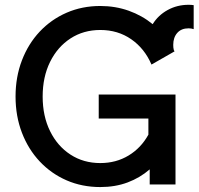

<svg xmlns="http://www.w3.org/2000/svg" viewBox="-20 -758 816 789"><path d="M385.7 -369.6H701.2V0H595.2V-62Q555.2 -27.3 504.4 -8.3Q453.6 10.7 392.1 10.7Q317.4 10.7 253.9 -16.8Q190.4 -44.4 143.3 -94.5Q96.2 -144.5 70.1 -212.6Q43.9 -280.8 43.9 -361.3Q43.9 -441.9 70.1 -510Q96.2 -578.1 143.3 -628.2Q190.4 -678.2 253.9 -705.8Q317.4 -733.4 392.1 -733.4Q454.1 -733.4 509 -713.9Q564 -694.3 607.4 -658.7Q629.9 -695.3 668.9 -716.8Q708 -738.3 754.9 -738.3Q766.1 -738.3 775.9 -736.8V-638.2Q766.6 -641.6 754.9 -641.6Q725.1 -641.6 708.5 -622.8Q691.9 -604 691.9 -573.7Q691.9 -567.9 692.4 -562.5Q692.9 -557.1 694.3 -552.2Q695.8 -549.8 697.3 -546.9L602.5 -492.7Q574.2 -558.6 519.3 -596.7Q464.4 -634.8 392.1 -634.8Q323.2 -634.8 269.8 -600.1Q216.3 -565.4 185.8 -503.7Q155.3 -441.9 155.3 -361.3Q155.3 -280.8 185.8 -219Q216.3 -157.2 269.8 -122.6Q323.2 -87.9 392.1 -87.9Q457 -87.9 508.3 -118.9Q559.6 -149.9 589.8 -204.6V-271H385.7Z"/></svg>

Font: Giphurs Medium
Style: Regular
Weight: 500
Version: Version 0.920; ttfautohint (v1.8.4.7-5d5b)